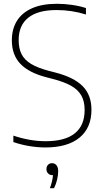

<svg xmlns="http://www.w3.org/2000/svg" viewBox="-20 -769 545 1013"><path d="M50.5 -19.5V-53.5Q137.5 -24 221 -24Q323 -24 374.8 -65.5Q426.5 -107 426.5 -188.5Q426.5 -234.5 409.2 -265Q392 -295.5 355.5 -316.2Q319 -337 257 -353L226 -361Q132.5 -385 87.5 -432.2Q42.5 -479.5 42.5 -556Q42.5 -616 69.5 -659.2Q96.5 -702.5 149.8 -725.8Q203 -749 280.5 -749Q320 -749 360 -743.2Q400 -737.5 433.5 -726.5V-692.5Q358.5 -716 278.5 -716Q179.5 -716 129 -675.5Q78.5 -635 78.5 -558Q78.5 -513 94.2 -482.5Q110 -452 144.8 -431.2Q179.5 -410.5 238.5 -395L269.5 -387Q369.5 -361.5 416 -314.5Q462.5 -267.5 462.5 -190Q462.5 -94 399.2 -42.5Q336 9 219 9Q179 9 135 1.8Q91 -5.5 50.5 -19.5ZM287 135Q287 154 281.5 178Q276 202 265 224H243Q257 188.5 259.5 155H256Q242.5 155 233.8 146Q225 137 225 123Q225 109.5 233.2 100.8Q241.5 92 254 92Q269.5 92 278.2 103Q287 114 287 135Z"/></svg>

Font: Encode Sans Thin
Style: Regular
Weight: 250
Designer: Multiple Designers
Foundry: Impallari Type
Version: Version 2.000